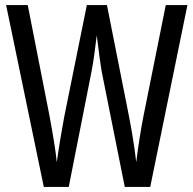

<svg xmlns="http://www.w3.org/2000/svg" viewBox="-20 -734 759 754"><path d="M716 -714H631L543 -276C533 -225 523 -162 515 -97C507 -166 497 -223 487 -275L400 -714H321L232 -274C222 -220 211 -155 203 -97C199 -140 188 -205 175 -276L89 -714H4L152 0H250L340 -456C349 -501 354 -552 360 -595C368 -527 375 -479 379 -455L470 0H570Z"/></svg>

Font: Noto Sans Arabic ExtCond
Style: Regular
Weight: 400
Width: 2
Designer: Monotype Design Team, Nadine Chahine, Nizar Qandah and Khaled Hosny
Foundry: Monotype Imaging Inc.
Version: Version 2.012